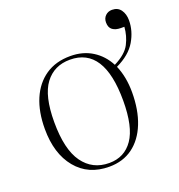

<svg xmlns="http://www.w3.org/2000/svg" viewBox="-123 -757 817 875"><g transform="rotate(-20 286.0 -320.0)"><path d="M260 14Q159 14 100.5 -57Q42 -128 42 -248Q42 -331 68 -392Q94 -453 143.5 -487Q193 -521 264 -521Q325 -521 370.5 -492.5Q416 -464 442 -414Q500 -443 519.5 -481Q539 -519 542 -562H525Q500 -562 485 -573Q470 -584 470 -609Q470 -629 483 -641.5Q496 -654 515 -654Q543 -654 557.5 -633.5Q572 -613 572 -583Q572 -531 543.5 -482.5Q515 -434 448 -402Q473 -344 473 -270Q473 -184 447.5 -120Q422 -56 374.5 -21Q327 14 260 14ZM266 -2Q340 -2 381 -61.5Q422 -121 422 -248Q422 -506 257 -506Q180 -506 136.5 -448Q93 -390 93 -263Q93 -130 139 -66Q185 -2 266 -2Z"/></g></svg>

Font: Literata 72pt ExtraLight
Style: Regular
Weight: 200
Designer: Latin by Veronika Burian and Jose Scaglione. Greek by Irene Vlachou. Cyrillic by Vera Evstafieva.
Foundry: TypeTogether
Version: Version 3.002